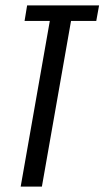

<svg xmlns="http://www.w3.org/2000/svg" viewBox="-20 -695 389 715"><path d="M57 0 165.5 -617H71.5L81 -675H349L338.5 -617H244.5L136 0Z"/></svg>

Font: Anybody Condensed Regular
Style: Italic
Weight: 400
Width: 3
Italic angle: -10°
Designer: Tyler Finck
Foundry: Etcetera Type Company
Version: Version 1.010; ttfautohint (v1.8.3) -l 8 -r 50 -G 200 -x 14 